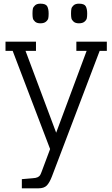

<svg xmlns="http://www.w3.org/2000/svg" viewBox="-20 -799 612 1046"><path d="M99 227H189Q220 227 235 211.5Q250 196 263 162L523 -522H562V-572H396V-522H452L286 -76L119 -522H176V-572H10V-522H49L253 13L207 136Q202 150 198 156Q194 162 185 166.5Q176 171 158 172L99 177ZM200 -672Q181 -672 171 -681Q161 -690 159 -699.5Q157 -709 157 -725Q157 -742 159 -751.5Q161 -761 171 -770Q181 -779 200 -779Q229 -779 237 -765Q245 -751 245 -725Q245 -709 243 -699.5Q241 -690 230.5 -681Q220 -672 200 -672ZM410 -672Q391 -672 381 -681Q371 -690 369 -699.5Q367 -709 367 -725Q367 -742 369 -751.5Q371 -761 381 -770Q391 -779 410 -779Q439 -779 447 -765Q455 -751 455 -725Q455 -709 453 -699.5Q451 -690 440.5 -681Q430 -672 410 -672Z"/></svg>

Font: Glegoo
Style: Regular
Weight: 400
Version: Version 2.0.1; ttfautohint (v0.9) -r 48 -G 60